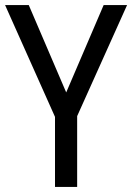

<svg xmlns="http://www.w3.org/2000/svg" viewBox="-20 -734 519 754"><path d="M93 -714H0L196 -275V0H283V-278L479 -714H387L240 -371Z"/></svg>

Font: Noto Sans UI SemiCondensed
Style: Regular
Weight: 400
Width: 4
Designer: Monotype Design Team
Foundry: Monotype Imaging Inc.
Version: 1.001